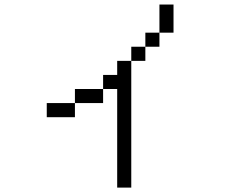

<svg xmlns="http://www.w3.org/2000/svg" viewBox="-20 -770 1040 852"><path d="M500 -375V62.5H562.5V-500H500V-437.5H437.5V-375H312.5V-312.5H187.5V-250H312.5V-312.5H437.5V-375ZM562.5 -500H625V-562.5H562.5ZM625 -562.5H687.5V-625H625ZM687.5 -625H750Q750 -625 750 -750H687.5Q687.5 -750 687.5 -625Z"/></svg>

Font: CalcUnifontExMono
Style: Regular
Weight: 500
Version: Version 15.0.06